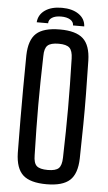

<svg xmlns="http://www.w3.org/2000/svg" viewBox="-61 -960 567 1006"><g transform="rotate(5 222.0 -457.0)"><path d="M223 7Q137 7 99 -27.5Q61 -62 59 -143Q58 -240 57.5 -321Q57 -402 57.5 -482.5Q58 -563 59 -657Q61 -738 99 -772.5Q137 -807 223 -807Q307 -807 345 -772.5Q383 -738 385 -657Q387 -562 388 -482Q389 -402 388 -321Q387 -240 385 -143Q383 -62 345 -27.5Q307 7 223 7ZM223 -68Q264 -68 280 -83Q296 -98 297 -139Q299 -213 300 -276.5Q301 -340 301 -400Q301 -460 300 -523Q299 -586 297 -661Q296 -701 280 -716.5Q264 -732 223 -732Q181 -732 164.5 -716.5Q148 -701 148 -661Q146 -588 145 -525Q144 -462 144 -402.5Q144 -343 145 -279Q146 -215 148 -139Q148 -98 164.5 -83Q181 -68 223 -68ZM98 -834Q101 -874 134.5 -897.5Q168 -921 223 -921Q278 -921 312 -897.5Q346 -874 348 -834H289Q289 -853 271 -864Q253 -875 223 -875Q193 -875 175.5 -864Q158 -853 158 -834Z"/></g></svg>

Font: Big Shoulders Text Medium
Style: Regular
Weight: 500
Designer: Patric King
Foundry: XO Type Co
Version: Version 1.000; ttfautohint (v1.8.2)